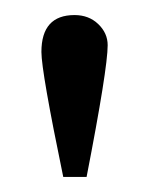

<svg xmlns="http://www.w3.org/2000/svg" viewBox="-20 -748 198 255"><path d="M64 -513Q35 -653 35 -679Q35 -728 79 -728Q98 -728 110.5 -716Q123 -704 123 -688Q123 -657 95 -513Z"/></svg>

Font: Cambo
Style: Regular
Weight: 400
Designer: Carolina Giovagnoli, Andres Torresi
Foundry: Carolina Giovagnoli, Andres Torresi
Version: Version 2.001